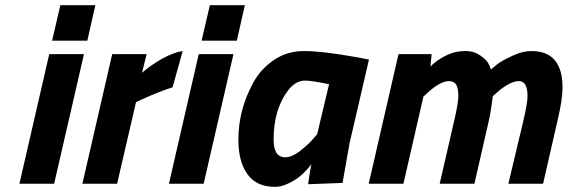

<svg xmlns="http://www.w3.org/2000/svg" viewBox="-20 -709 2191 741"><path d="M189 0C189 0 304 -500 304 -500C304 -500 170 -500 170 -500C170 -500 55 0 55 0C55 0 189 0 189 0ZM317 -552C317 -552 348 -689 348 -689C348 -689 213 -689 213 -689C213 -689 181 -552 181 -552C181 -552 317 -552 317 -552Z M432 0C432 0 505 -315 505 -315C505 -315 529 -326 529 -326C529 -326 529 -326 529 -326C575 -347 614 -362 646 -372C646 -372 685 -512 685 -512C685 -512 685 -512 685 -512C663 -509 636 -499 605 -482C574 -464 548 -446 528 -428C528 -428 546 -500 546 -500C546 -500 413 -500 413 -500C413 -500 298 0 298 0C298 0 432 0 432 0Z M766 0C766 0 881 -500 881 -500C881 -500 747 -500 747 -500C747 -500 632 0 632 0C632 0 766 0 766 0ZM894 -552C894 -552 925 -689 925 -689C925 -689 790 -689 790 -689C790 -689 758 -552 758 -552C758 -552 894 -552 894 -552Z M1041 12C1056 12 1071 9 1086 2C1086 2 1086 2 1086 2C1123 -13 1155 -39 1182 -76C1182 -76 1182 -76 1182 -76C1179 -65 1175 -39 1169 2C1169 2 1302 -3 1302 -3C1302 -3 1329 -156 1329 -156C1329 -156 1404 -479 1404 -479C1404 -479 1358 -488 1358 -488C1358 -488 1358 -488 1358 -488C1268 -504 1200 -512 1154 -512C1154 -512 1154 -512 1154 -512C1111 -512 1072 -501 1038 -478C1004 -455 977 -426 958 -391C958 -391 958 -391 958 -391C919 -320 900 -247 900 -170C900 -170 900 -170 900 -170C900 -115 911 -71 934 -38C957 -5 992 12 1041 12C1041 12 1041 12 1041 12ZM1158 -398C1175 -398 1206 -393 1250 -384C1250 -384 1204 -191 1204 -191C1204 -191 1184 -168 1184 -168C1184 -168 1184 -168 1184 -168C1171 -153 1154 -139 1135 -124C1115 -109 1097 -102 1082 -102C1066 -102 1054 -108 1047 -119C1040 -130 1036 -147 1036 -170C1036 -170 1036 -170 1036 -170C1036 -247 1054 -310 1091 -359C1091 -359 1091 -359 1091 -359C1110 -385 1133 -398 1158 -398C1158 -398 1158 -398 1158 -398Z M1677 0C1677 0 1811 0 1811 0C1811 0 1867 -245 1867 -245C1867 -245 1867 -245 1867 -245C1872 -267 1877 -298 1882 -338C1882 -338 1898 -352 1898 -352C1898 -352 1898 -352 1898 -352C1909 -362 1922 -372 1939 -382C1955 -391 1969 -396 1982 -396C1994 -396 2003 -391 2008 -381C2013 -371 2016 -357 2016 -338C2016 -319 2010 -285 1998 -235C1998 -235 1942 0 1942 0C1942 0 2076 0 2076 0C2076 0 2132 -245 2132 -245C2132 -245 2132 -245 2132 -245C2145 -299 2151 -341 2151 -371C2151 -371 2151 -371 2151 -371C2151 -465 2111 -512 2031 -512C2031 -512 2031 -512 2031 -512C2008 -512 1983 -506 1956 -493C1928 -480 1909 -469 1899 -461C1889 -453 1881 -446 1875 -441C1875 -441 1868 -458 1868 -458C1868 -458 1868 -458 1868 -458C1863 -470 1852 -482 1835 -494C1818 -506 1799 -512 1780 -512C1761 -512 1744 -510 1730 -506C1730 -506 1730 -506 1730 -506C1696 -495 1666 -477 1641 -452C1641 -452 1646 -500 1646 -500C1646 -500 1518 -500 1518 -500C1518 -500 1403 0 1403 0C1403 0 1537 0 1537 0C1537 0 1614 -336 1614 -336C1614 -336 1630 -351 1630 -351C1630 -351 1630 -351 1630 -351C1663 -381 1691 -396 1713 -396C1713 -396 1713 -396 1713 -396C1726 -396 1735 -391 1741 -382C1746 -373 1749 -358 1749 -339C1749 -320 1743 -285 1731 -235C1731 -235 1677 0 1677 0Z"/></svg>

Font: My Font
Style: Bold Italic
Weight: 500
Version: Version 0.001